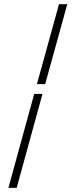

<svg xmlns="http://www.w3.org/2000/svg" viewBox="-20 -712 342 918"><path d="M20.2 186.3 143.5 -262.9H183.1L59.7 186.3ZM156.5 -309.7 262.1 -691.9H301.6L196 -309.7Z"/></svg>

Font: Playfair 5pt SemiExpanded Light
Style: Bold Italic
Weight: 700
Italic angle: -15.6°
Version: Version 2.001;gftools[0.9.30]